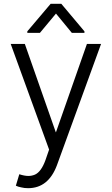

<svg xmlns="http://www.w3.org/2000/svg" viewBox="-20 -778 585 1005"><path d="M92 203Q75 200 63 194L81 134Q108 143 129 143Q146 143 163 136Q196 121 218 60L237 5L36 -548H110L272 -86H273L435 -548H509L278 87Q233 207 127 207Q107 207 92 203ZM189 -606H123V-614L245 -758H301L422 -614V-606H356L273 -707Z"/></svg>

Font: Sinter Normal
Style: Regular
Weight: 350
Foundry: Adobe & rsms
Version: Version 1.000